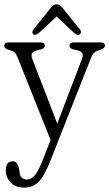

<svg xmlns="http://www.w3.org/2000/svg" viewBox="-27 -627 508 894"><path d="M173 115.5 208.5 25 56 -357Q48.5 -376 41 -383Q33.5 -390 10 -396Q-7 -402 -7 -413Q-7 -429.5 12.5 -429.5H162.5Q181.5 -429.5 181.5 -414Q181.5 -402.5 163 -397L144 -392Q125.5 -387.5 121.5 -378Q117.5 -368.5 124 -351.5L239.5 -51.5L355 -353.5Q366.5 -384.5 336.5 -392L314 -397Q296.5 -402 296.5 -414Q296.5 -429.5 317.5 -429.5H441.5Q461.5 -429.5 461.5 -414Q461.5 -403 444 -396.5Q421.5 -390.5 412.2 -382Q403 -373.5 396 -355.5L207 123Q178.5 194.5 152 220.5Q125.5 246.5 86.5 246.5Q45 246.5 22.5 222.8Q0 199 0 167Q0 124 32 124Q55 124 61.5 158L64 173.5Q66 193.5 75.2 201.2Q84.5 209 98.5 209Q118.5 209 135.5 188.8Q152.5 168.5 173 115.5ZM345 -467.5Q335.5 -459 319.5 -472.5L236.5 -550L153 -472.5Q137.5 -460 127.5 -467.5Q124 -471 123.8 -477.2Q123.5 -483.5 129 -490L209.5 -590.5Q216.5 -598.5 222.2 -602.8Q228 -607 236 -607Q250.5 -607 264 -590.5L345 -490Q350.5 -483.5 349.8 -477.2Q349 -471 345 -467.5Z"/></svg>

Font: Fraunces 144pt SuperSoft Light
Style: Regular
Weight: 300
Version: Version 1.000;[0bf87f6ff]